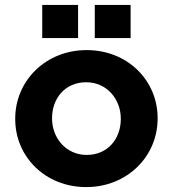

<svg xmlns="http://www.w3.org/2000/svg" viewBox="-20 -750 704 782"><path d="M331 12C498 12 622 -113 622 -267V-269C622 -423 499 -546 333 -546C166 -546 42 -421 42 -267V-265C42 -111 165 12 331 12ZM333 -119C249 -119 192 -188 192 -267V-269C192 -348 244 -415 331 -415C415 -415 472 -346 472 -267V-265C472 -186 420 -119 333 -119ZM366 -730V-595H512V-730ZM152 -730V-595H298V-730Z"/></svg>

Font: Mission
Style: Bold
Weight: 700
Version: Version 1.000;FEAKit 1.0